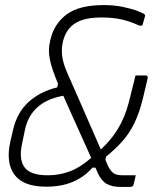

<svg xmlns="http://www.w3.org/2000/svg" viewBox="-20 -728 640 758"><path d="M162 9Q72 9 37 -38.5Q2 -86 21 -170L32 -217Q48 -285 93.5 -326Q139 -367 206 -383L209 -398Q185 -454 177 -492.5Q169 -531 178 -567L180 -575Q195 -636 244.5 -672Q294 -708 389 -708Q431 -708 466.5 -700.5Q502 -693 524.5 -684Q547 -675 551 -671Q554 -668 552 -662Q549 -652 547 -644.5Q545 -637 542 -627H530Q493 -644 459 -651.5Q425 -659 381 -659Q335 -659 306 -649.5Q277 -640 259 -622Q239 -602 230 -570Q222 -541 225 -510.5Q228 -480 246 -439Q269 -388 293 -332.5Q317 -277 339.5 -226Q362 -175 378 -138Q417 -173 445 -218.5Q473 -264 488 -322Q497 -357 502.5 -379.5Q508 -402 515 -430H555Q565 -430 563 -419L545 -343Q531 -284 510.5 -242Q490 -200 462 -169Q434 -138 399 -110L396 -97Q405 -77 406 -74Q417 -52 428.5 -44Q440 -36 464 -36H516Q514 -26 512 -18.5Q510 -11 508 -1Q505 10 494 10H456Q423 10 401.5 -2Q380 -14 366 -45Q363 -53 357 -66H345Q312 -29 267.5 -10Q223 9 162 9ZM67 -160Q54 -100 76.5 -68Q99 -36 169 -36Q215 -36 257 -52Q299 -68 340 -105Q325 -139 305.5 -181.5Q286 -224 266.5 -268Q247 -312 230 -350Q101 -327 78 -213Z"/></svg>

Font: Recursive Mn Lnr St Lt
Style: Italic
Weight: 300
Italic angle: -15°
Monospace: yes
Version: Version 1.079;hotconv 1.0.112;makeotfexe 2.5.65598; ttfautoh